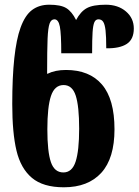

<svg xmlns="http://www.w3.org/2000/svg" viewBox="-20 -785 588 815"><path d="M32 -343Q32 -571 67 -667Q86 -720 116 -742.5Q146 -765 189 -765Q238 -765 261.5 -750.5Q285 -736 303 -700Q322 -736 348.5 -750.5Q375 -765 429 -765Q481 -765 514.5 -736.5Q548 -708 548 -664Q548 -618 518 -598.5Q488 -579 431 -580Q431 -630 428 -656Q425 -682 418 -692.5Q411 -703 398 -703Q386 -703 380.5 -690.5Q375 -678 373 -648.5Q371 -619 371 -559H240Q240 -642 234 -672.5Q228 -703 211 -703Q197 -703 190.5 -685Q184 -667 182 -621Q180 -575 180 -472H182Q214 -488 260 -488Q360 -488 413 -426Q466 -364 466 -236Q466 -113 410 -51.5Q354 10 251 10Q163 10 115.5 -30Q68 -70 50 -145.5Q32 -221 32 -343ZM316 -239Q316 -334 301.5 -379Q287 -424 250 -424Q212 -424 196.5 -378Q181 -332 181 -236Q181 -141 196 -97Q211 -53 249 -53Q286 -53 301 -99Q316 -145 316 -239Z"/></svg>

Font: Noto Serif Georgian Bold Cond
Style: Regular
Weight: 700
Width: 3
Designer: Monotype Design team
Foundry: Monotype Imaging Inc.
Version: Version 1.000